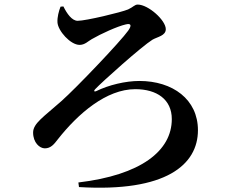

<svg xmlns="http://www.w3.org/2000/svg" viewBox="-20 -793 1040 863"><path d="M332.3 27.2 335 47.8C726.4 71.6 869.7 -52.7 869.7 -207.8C869.7 -346.2 756.3 -429.1 606.4 -429.1C544.3 -429.1 468.4 -411 412.3 -383.3C404.3 -379.5 400.1 -383.7 406.9 -391.2C439 -425.6 617.7 -585.1 665.2 -614.5C687.8 -627.6 725.2 -632.2 725.2 -661.9C725.2 -702.1 646.5 -772.5 598.8 -772.5C585.4 -772.5 578.9 -761.2 555.7 -750.6C525.2 -737.7 366.2 -699.5 329.1 -699.5C303.4 -699.5 280.7 -731.7 265 -764.1L252.1 -763C244.3 -743.1 237 -716 238.3 -692.5C240.5 -654.4 296.7 -591.2 337.8 -591.2C361.6 -591.2 376.5 -608.3 392.4 -617C434 -641.2 507.2 -674.5 545 -683.2C569.5 -689.2 573.1 -679.2 556.2 -655.2C522.6 -607.7 325.6 -400.2 255 -337.7C177 -268.3 128.8 -238.6 128.8 -197.3C128.8 -151.9 158.2 -126.2 181.5 -126.2C208.1 -126.2 222.8 -144.2 240.2 -167.2C331.1 -282.4 457.9 -392.2 588.1 -392.2C684.9 -392.2 752.2 -346.1 752.2 -257.7C752.2 -115 613.9 -6.3 332.3 27.2Z"/></svg>

Font: Source Han Serif TW VF
Style: Regular
Weight: 250
Designer: Ryoko NISHIZUKA 西塚涼子 (kana & ideographs); Frank Grießhammer (Latin, Greek & Cyrillic); Wenlong ZHANG 张文龙 (bopomofo); San
Foundry: Adobe
Version: Version 2.002;hotconv 1.1.0;makeotfexe 2.6.0